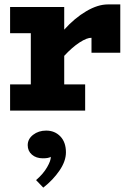

<svg xmlns="http://www.w3.org/2000/svg" viewBox="-20 -503 607 873"><path d="M470.2 -482.9H526.9V-263.2H396V-331.1Q376 -332 342 -310.1Q308.1 -288.1 272 -249V-119.1H367.2V0H25.9V-119.1H120.1V-352.1H25.9V-471.2H272V-368.2Q319.3 -420.9 372.1 -451.9Q424.8 -482.9 470.2 -482.9ZM189.9 90.8Q229 90.8 254.4 117.2Q279.8 143.6 279.8 189.9Q279.8 229.5 250.7 272.2Q221.7 314.9 176.8 350.1L144 315.9Q176.8 287.6 194.3 257.1Q211.9 226.6 210.9 210Q201.2 216.8 174.8 216.8Q144.5 216.8 125.2 200.2Q106 183.6 106 157.2Q106 128.9 130.6 109.9Q155.3 90.8 189.9 90.8Z"/></svg>

Font: BioRhyme ExtraBold
Style: Regular
Weight: 800
Designer: Aoife Mooney
Foundry: Aoife Mooney Type
Version: Version 1.500;PS 001.500;hotconv 1.0.88;makeotf.lib2.5.64775